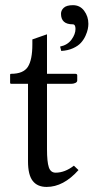

<svg xmlns="http://www.w3.org/2000/svg" viewBox="-20 -718 365 750"><path d="M265.1 -697.8Q292.5 -697.8 308.8 -675.8Q325.2 -653.8 325.2 -625Q325.2 -615.7 323 -604.5Q320.8 -593.3 314 -578.1Q307.1 -563 296.1 -550.8Q285.2 -538.6 265.1 -529.5Q245.1 -520.5 219.2 -519L214.8 -536.1Q243.7 -542 259.3 -563.2Q274.9 -584.5 274.9 -605Q274.9 -623 264.2 -623Q218.3 -623 218.3 -664.1Q218.3 -677.7 229.2 -687.7Q240.2 -697.8 265.1 -697.8ZM163.6 -390.6V-134.8Q163.6 -85.9 170.7 -64.7Q177.7 -43.5 197.3 -43.5Q233.4 -43.5 268.6 -70.8L286.6 -53.7Q228 12.2 162.1 12.2Q126 12.2 107.7 -11.5Q89.4 -35.2 89.4 -87.4V-390.6H24.4Q19.5 -390.6 19.5 -394.5V-425.8Q19.5 -429.7 23.4 -429.7Q71.3 -429.7 88.9 -457Q106.4 -484.4 106.4 -544.9V-564L163.6 -584V-429.7H273.9Q281.7 -429.7 281.7 -423.8V-403.8Q281.7 -397.5 274.4 -394Q267.1 -390.6 258.3 -390.6Z"/></svg>

Font: Libertinage
Style: f
Weight: 400
Designer: OSP
Foundry: OSP
Version: Version 1.0; 2008; OFL relea